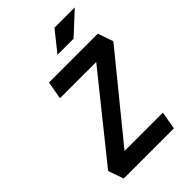

<svg xmlns="http://www.w3.org/2000/svg" viewBox="-259 -999 1103 1103"><g transform="rotate(-45 293.0 -447.0)"><path d="M70.3 0H478L497.1 -108.4H185.5L585.9 -599.6L553.7 -693.4H156.7L137.7 -585H432.1L37.6 -93.8ZM303.7 -771.5H434.6L566.9 -894H401.9Z"/></g></svg>

Font: Cascadia Mono PL SemiBold
Style: Italic
Weight: 600
Italic angle: -10°
Monospace: yes
Designer: Aaron Bell
Foundry: Saja Typeworks
Version: Version 2404.023